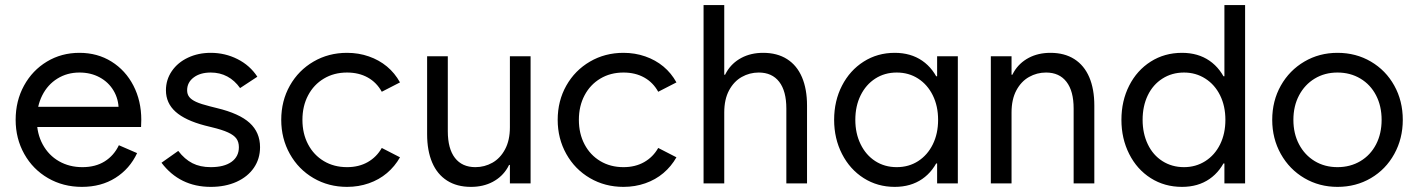

<svg xmlns="http://www.w3.org/2000/svg" viewBox="-20 -727 5622 761"><path d="M42 -252Q42 -327.1 75.2 -387.7Q108.4 -448.2 166 -482.9Q223.6 -517.6 294.9 -517.6Q366.2 -517.6 421.9 -482.9Q477.5 -448.2 508.8 -387.7Q540 -327.1 540 -252Q540 -242.2 539.1 -223.6H108.4V-303.7H458L450.2 -293Q450.2 -334 430.2 -367.7Q410.2 -401.4 375 -420.4Q339.8 -439.5 294.9 -439.5Q246.1 -439.5 207.5 -415.5Q168.9 -391.6 147.5 -349.1Q126 -306.6 126 -252Q126 -197.3 149.4 -154.3Q172.9 -111.3 213.9 -87.9Q254.9 -64.5 306.6 -64.5Q358.4 -64.5 395 -87.4Q431.6 -110.4 451.2 -151.4L523.4 -120.1Q494.1 -57.6 437.5 -22Q380.9 13.7 304.7 13.7Q230.5 13.7 170.4 -21Q110.4 -55.7 76.2 -116.7Q42 -177.7 42 -252Z M620.1 -82 686.5 -128.9Q711.9 -95.7 742.7 -80.1Q773.4 -64.5 815.4 -64.5Q868.2 -64.5 897.5 -85.4Q926.8 -106.4 926.8 -143.6Q926.8 -164.1 917 -177.7Q907.2 -191.4 883.8 -202.1Q860.4 -212.9 819.3 -222.7L792 -229.5Q713.9 -250 675.8 -284.2Q637.7 -318.4 637.7 -369.1Q637.7 -411.1 661.1 -445.3Q684.6 -479.5 725.1 -498.5Q765.6 -517.6 815.4 -517.6Q872.1 -517.6 921.4 -492.7Q970.7 -467.8 1000 -422.9L931.6 -377.9Q910.2 -408.2 880.9 -423.8Q851.6 -439.5 815.4 -439.5Q773.4 -439.5 747.6 -419.9Q721.7 -400.4 721.7 -369.1Q721.7 -353.5 730 -342.8Q738.3 -332 757.3 -323.2Q776.4 -314.5 811.5 -305.7L838.9 -298.8Q928.7 -277.3 969.7 -239.7Q1010.7 -202.1 1010.7 -143.6Q1010.7 -97.7 986.3 -62Q961.9 -26.4 917.5 -6.3Q873 13.7 815.4 13.7Q753.9 13.7 705.1 -10.3Q656.2 -34.2 620.1 -82Z M1094.7 -252Q1094.7 -327.1 1128.9 -387.7Q1163.1 -448.2 1222.7 -482.9Q1282.2 -517.6 1355.5 -517.6Q1401.4 -517.6 1441.9 -503.4Q1482.4 -489.3 1513.7 -463.4Q1544.9 -437.5 1565.4 -400.4L1493.2 -363.3Q1472.7 -400.4 1437.5 -419.9Q1402.3 -439.5 1355.5 -439.5Q1303.7 -439.5 1263.7 -415.5Q1223.6 -391.6 1201.2 -349.1Q1178.7 -306.6 1178.7 -252Q1178.7 -197.3 1201.2 -154.8Q1223.6 -112.3 1263.7 -88.4Q1303.7 -64.5 1355.5 -64.5Q1402.3 -64.5 1437.5 -84.5Q1472.7 -104.5 1493.2 -140.6L1565.4 -103.5Q1544.9 -67.4 1513.7 -41Q1482.4 -14.6 1441.9 -0.5Q1401.4 13.7 1355.5 13.7Q1282.2 13.7 1222.7 -21Q1163.1 -55.7 1128.9 -116.7Q1094.7 -177.7 1094.7 -252Z M2083 0H2001V-503.9H2083ZM1864.3 -64.5Q1900.4 -64.5 1931.6 -82Q1962.9 -99.6 1981.9 -135.3Q2001 -170.9 2001 -222.7L2012.7 -144.5V-73.2H1985.4L2012.7 -144.5Q2012.7 -97.7 1991.7 -62Q1970.7 -26.4 1933.1 -6.3Q1895.5 13.7 1846.7 13.7Q1791 13.7 1752 -11.2Q1712.9 -36.1 1692.9 -83Q1672.9 -129.9 1672.9 -195.3V-503.9H1754.9V-207Q1754.9 -137.7 1783.2 -101.1Q1811.5 -64.5 1864.3 -64.5Z M2190.4 -252Q2190.4 -327.1 2224.6 -387.7Q2258.8 -448.2 2318.4 -482.9Q2377.9 -517.6 2451.2 -517.6Q2497.1 -517.6 2537.6 -503.4Q2578.1 -489.3 2609.4 -463.4Q2640.6 -437.5 2661.1 -400.4L2588.9 -363.3Q2568.4 -400.4 2533.2 -419.9Q2498 -439.5 2451.2 -439.5Q2399.4 -439.5 2359.4 -415.5Q2319.3 -391.6 2296.9 -349.1Q2274.4 -306.6 2274.4 -252Q2274.4 -197.3 2296.9 -154.8Q2319.3 -112.3 2359.4 -88.4Q2399.4 -64.5 2451.2 -64.5Q2498 -64.5 2533.2 -84.5Q2568.4 -104.5 2588.9 -140.6L2661.1 -103.5Q2640.6 -67.4 2609.4 -41Q2578.1 -14.6 2537.6 -0.5Q2497.1 13.7 2451.2 13.7Q2377.9 13.7 2318.4 -21Q2258.8 -55.7 2224.6 -116.7Q2190.4 -177.7 2190.4 -252Z M2768.6 -707H2850.6V0H2768.6ZM2987.3 -439.5Q2951.2 -439.5 2919.9 -421.9Q2888.7 -404.3 2869.6 -368.7Q2850.6 -333 2850.6 -281.2L2838.9 -359.4V-430.7H2866.2L2838.9 -359.4Q2838.9 -406.2 2859.9 -441.9Q2880.9 -477.5 2918.5 -497.6Q2956.1 -517.6 3004.9 -517.6Q3060.5 -517.6 3099.6 -492.7Q3138.7 -467.8 3158.7 -420.9Q3178.7 -374 3178.7 -308.6V0H3096.7V-296.9Q3096.7 -366.2 3068.4 -402.8Q3040 -439.5 2987.3 -439.5Z M3526.4 13.7Q3458 13.7 3403.3 -21Q3348.6 -55.7 3317.4 -116.7Q3286.1 -177.7 3286.1 -252Q3286.1 -327.1 3317.4 -387.7Q3348.6 -448.2 3403.3 -482.9Q3458 -517.6 3526.4 -517.6Q3589.8 -517.6 3635.3 -486.3Q3680.7 -455.1 3704.6 -395.5Q3728.5 -335.9 3728.5 -252L3678.7 -424.8H3740.2V-79.1H3678.7L3728.5 -252Q3728.5 -168 3704.6 -108.4Q3680.7 -48.8 3635.3 -17.6Q3589.8 13.7 3526.4 13.7ZM3698.2 -252Q3698.2 -306.6 3677.2 -349.1Q3656.2 -391.6 3619.1 -415.5Q3582 -439.5 3534.2 -439.5Q3486.3 -439.5 3449.2 -415.5Q3412.1 -391.6 3391.1 -349.1Q3370.1 -306.6 3370.1 -252Q3370.1 -198.2 3391.1 -155.3Q3412.1 -112.3 3449.2 -88.4Q3486.3 -64.5 3534.2 -64.5Q3582 -64.5 3619.1 -88.4Q3656.2 -112.3 3677.2 -154.8Q3698.2 -197.3 3698.2 -252ZM3694.3 0V-101.6L3715.8 -252L3694.3 -385.7V-503.9H3776.4V0Z M3907.2 -503.9H3989.3V0H3907.2ZM4126 -439.5Q4089.8 -439.5 4058.6 -421.9Q4027.3 -404.3 4008.3 -368.7Q3989.3 -333 3989.3 -281.2L3977.5 -359.4V-430.7H4004.9L3977.5 -359.4Q3977.5 -406.2 3998.5 -441.9Q4019.5 -477.5 4057.1 -497.6Q4094.7 -517.6 4143.6 -517.6Q4199.2 -517.6 4238.3 -492.7Q4277.3 -467.8 4297.4 -420.9Q4317.4 -374 4317.4 -308.6V0H4235.4V-296.9Q4235.4 -366.2 4207 -402.8Q4178.7 -439.5 4126 -439.5Z M4915 -707H4833V-385.7L4854.5 -252L4833 -101.6V0H4915ZM4817.4 -79.1H4878.9V-424.8H4817.4L4867.2 -252Q4867.2 -335.9 4843.3 -395.5Q4819.3 -455.1 4773.9 -486.3Q4728.5 -517.6 4665 -517.6Q4595.7 -517.6 4541 -482.9Q4486.3 -448.2 4455.6 -387.7Q4424.8 -327.1 4424.8 -252Q4424.8 -177.7 4455.6 -116.7Q4486.3 -55.7 4541 -21Q4595.7 13.7 4665 13.7Q4728.5 13.7 4773.9 -17.6Q4819.3 -48.8 4843.3 -108.4Q4867.2 -168 4867.2 -252ZM4508.8 -252Q4508.8 -306.6 4529.3 -349.1Q4549.8 -391.6 4587.4 -415.5Q4625 -439.5 4672.9 -439.5Q4719.7 -439.5 4757.3 -415.5Q4794.9 -391.6 4815.9 -349.1Q4836.9 -306.6 4836.9 -252Q4836.9 -197.3 4815.9 -154.8Q4794.9 -112.3 4757.3 -88.4Q4719.7 -64.5 4672.9 -64.5Q4625 -64.5 4587.4 -88.4Q4549.8 -112.3 4529.3 -155.3Q4508.8 -198.2 4508.8 -252Z M5022.5 -252Q5022.5 -327.1 5056.6 -387.7Q5090.8 -448.2 5149.9 -482.9Q5209 -517.6 5281.2 -517.6Q5354.5 -517.6 5413.6 -482.9Q5472.7 -448.2 5506.3 -387.7Q5540 -327.1 5540 -252Q5540 -177.7 5506.3 -116.7Q5472.7 -55.7 5413.6 -21Q5354.5 13.7 5281.2 13.7Q5209 13.7 5149.9 -21Q5090.8 -55.7 5056.6 -116.7Q5022.5 -177.7 5022.5 -252ZM5456.1 -252Q5456.1 -306.6 5434.1 -349.1Q5412.1 -391.6 5372.1 -415.5Q5332 -439.5 5281.2 -439.5Q5230.5 -439.5 5190.9 -415.5Q5151.4 -391.6 5128.9 -349.1Q5106.4 -306.6 5106.4 -252Q5106.4 -197.3 5128.9 -154.8Q5151.4 -112.3 5190.9 -88.4Q5230.5 -64.5 5281.2 -64.5Q5332 -64.5 5372.1 -88.4Q5412.1 -112.3 5434.1 -154.8Q5456.1 -197.3 5456.1 -252Z"/></svg>

Font: Wanted Sans Std Variable
Style: Regular
Weight: 400
Designer: Original Design by Kil Hyung-jin and Kang Hanbin, Wanted Lab, Inc;
Foundry: Wanted Lab, Inc.
Version: Version 1.003;Glyphs 3.2 (3227)